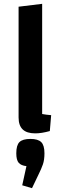

<svg xmlns="http://www.w3.org/2000/svg" viewBox="-20 -685 320 1002"><path d="M200 -90Q210 -88 222.5 -86.5Q235 -85 247 -84L240 -1Q218 5 199.5 8Q181 11 164 11Q120 11 98.5 -9.5Q77 -30 77 -72V-650L200 -665ZM147 297 96 282 118 182Q90 179 77.5 164.5Q65 150 65 115Q65 73 81.5 56.5Q98 40 139 40Q178 40 195 56.5Q212 73 212 115Q212 149 204 172.5Q196 196 180 228Z"/></svg>

Font: Changa Medium
Style: Regular
Weight: 500
Designer: Eduardo Rodriguez Tunni
Foundry: Eduardo Rodriguez Tunni
Version: Version 3.003